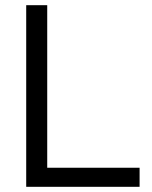

<svg xmlns="http://www.w3.org/2000/svg" viewBox="-20 -720 586 740"><path d="M518 0H81V-700H162V-73.5H518Z"/></svg>

Font: Space Grotesk Variable Light
Style: Regular
Weight: 300
Designer: Florian Karsten
Foundry: Florian Karsten
Version: Version 2.000